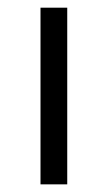

<svg xmlns="http://www.w3.org/2000/svg" viewBox="-20 -482 282 502"><path d="M155.8 0H85.9V-461.9H155.8Z"/></svg>

Font: XL-Viking
Style: Regular
Weight: 400
Foundry: Ascender Corporation
Version: Version 1.10 March 23, 2015